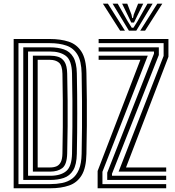

<svg xmlns="http://www.w3.org/2000/svg" viewBox="-20 -1009 939 1029"><path d="M53.2 0V-800H247.4Q304.4 -800 348 -785.8Q391.5 -771.6 416.6 -732.1Q441.8 -692.7 443.2 -616.7Q444.9 -541.1 445.4 -474.2Q445.9 -407.3 445.5 -337.7Q445 -268.1 443.2 -184.1Q441.8 -109.3 417.6 -69.6Q393.5 -29.8 350.4 -14.9Q307.4 0 249.2 0ZM79 -22.3H249.2Q283 -22.3 313 -28.3Q343.1 -34.4 366.2 -51.2Q389.3 -68.1 402.9 -100.3Q416.5 -132.6 417.5 -184.9Q418.9 -255.5 419.5 -325.5Q420 -395.5 419.5 -467.6Q419.1 -539.7 417.5 -615.9Q416.2 -681.3 395.1 -716.3Q374 -751.3 336.4 -764.5Q298.7 -777.7 247.4 -777.7H79ZM104.7 -44.6V-755.4H247.4Q291.1 -755.4 323 -744.1Q355 -732.9 372.8 -702.8Q390.7 -672.6 391.8 -615.9Q393 -556.1 393.5 -503.8Q394 -451.4 394 -401.2Q394 -351.1 393.5 -298.3Q393 -245.6 391.8 -184.9Q390.7 -126.6 372.2 -96.3Q353.6 -66.1 321.9 -55.4Q290.1 -44.6 249.2 -44.6ZM130.4 -67H249.2Q304.8 -67 334.7 -91.8Q364.5 -116.7 366 -185.7Q367.5 -259.6 368 -328.9Q368.5 -398.1 368.1 -468.3Q367.6 -538.5 366 -615.1Q364.5 -685.1 333.4 -709.1Q302.3 -733 247.4 -733H130.4ZM156.2 -89.3V-710.7H247.4Q271.2 -710.7 291.9 -704.5Q312.7 -698.2 325.9 -677.7Q339.2 -657.2 340.1 -614.3Q341.8 -538.6 342.4 -470.5Q343.1 -402.5 342.5 -333.7Q341.9 -265 340.1 -186.5Q338.6 -126.8 313.9 -108Q289.3 -89.3 249.2 -89.3ZM181.9 -111.6H249.2Q268.6 -111.6 283 -117.8Q297.5 -124 305.8 -140.4Q314.1 -156.8 314.6 -187Q316.1 -257.7 316.6 -328.2Q317.1 -398.6 316.6 -469.9Q316.1 -541.2 314.6 -613.7Q313.6 -658.6 295.7 -673.5Q277.7 -688.4 247.4 -688.4H181.9ZM615.7 -89.3 856.9 -709.3V-777.7H508.6V-800H882.7V-704.6L655.4 -111.6H870.7V-89.3ZM503.2 0V-92.7L732.3 -688.4H508.6V-710.7H772L529 -88.3V-22.3H870.7V0ZM554.7 -44.6V-83.6L805.3 -721.6V-733H508.6V-755.4H831.2V-714.2L580.2 -77.8V-67H870.7V-44.6ZM531.5 -989.3H558.2L649.6 -844.8H623.7ZM583.4 -989.3H610.9L663.8 -896.1L686.1 -860.4H695.3L717.6 -896L770.4 -989.3H798L710.6 -844.8H670.7ZM634.4 -989.3H662L684.5 -931.2L688.5 -912.2H692.9L697 -931.2L720.2 -989.3H747.7L712.1 -917.2L698.1 -888.3H683.3L669.5 -917.2ZM823.1 -989.3H849.8L757.7 -844.8H731.7Z"/></svg>

Font: Big Shoulders Inline Text SC Thin
Style: Regular
Weight: 100
Designer: Patric King
Foundry: XO Type Co
Version: Version 2.002